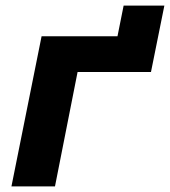

<svg xmlns="http://www.w3.org/2000/svg" viewBox="-20 -668 609 688"><path d="M21 0 129 -538H401L423 -648H569L521 -410H258L177 0Z"/></svg>

Font: Montserrat
Style: Bold Italic
Weight: 700
Italic angle: -11.3°
Designer: Julieta Ulanovsky
Foundry: Julieta Ulanovsky
Version: Version 9.000; ttfautohint (v1.8.4.7-5d5b)